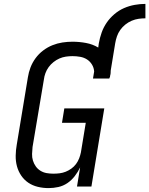

<svg xmlns="http://www.w3.org/2000/svg" viewBox="-20 -957 766 985"><path d="M229 8Q201 8 174 1.5Q147 -5 125.5 -19.5Q104 -34 89 -56Q74 -78 67 -104Q60 -130 60.5 -158.5Q61 -187 66 -215L123 -560Q127 -586 136.5 -611Q146 -636 162.5 -658.5Q179 -681 201.5 -698Q224 -715 249 -725Q274 -735 300 -739Q326 -743 352 -743Q387 -743 421.5 -736.5Q456 -730 484 -713L487 -735Q492 -763 501.5 -790Q511 -817 527.5 -841Q544 -865 567 -884.5Q590 -904 616.5 -915.5Q643 -927 671 -932Q699 -937 726 -937V-863Q709 -863 691 -860.5Q673 -858 655.5 -850.5Q638 -843 623 -831Q608 -819 597 -803.5Q586 -788 580 -770.5Q574 -753 571 -735L548 -595Q548 -589 547.5 -582Q547 -575 545 -569Q545 -567 544.5 -564.5Q544 -562 544 -560H542L541 -554H457L463 -590Q462 -609 452 -625.5Q442 -642 426.5 -652Q411 -662 391.5 -665.5Q372 -669 352 -669Q335 -669 318 -666.5Q301 -664 285 -657Q269 -650 254.5 -638.5Q240 -627 229.5 -612.5Q219 -598 213 -581.5Q207 -565 205 -548L147 -203Q145 -185 144.5 -167Q144 -149 149 -133Q154 -117 163.5 -103.5Q173 -90 187.5 -81Q202 -72 219 -69Q236 -66 254 -66Q270 -66 286 -68Q302 -70 317 -76Q332 -82 346 -92Q360 -102 370 -115.5Q380 -129 386 -144.5Q392 -160 395 -175L420 -327H298L310 -401H515L449 0H375L391 -98Q380 -75 363.5 -53.5Q347 -32 325.5 -17.5Q304 -3 279 2.5Q254 8 229 8Z"/></svg>

Font: Iosevka Curly Slab ExObl
Style: Regular
Weight: 400
Width: 7
Italic angle: -9°
Monospace: yes
Designer: Belleve Invis
Foundry: Belleve Invis
Version: Version 11.1.0; ttfautohint (v1.8.3)